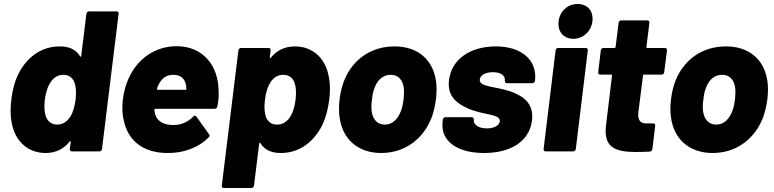

<svg xmlns="http://www.w3.org/2000/svg" viewBox="-20 -757 3871 960"><path d="M412 -688 386 -477C386 -473 383 -472 380 -476C362 -506 331 -525 279 -525C182 -525 111 -466 72 -387C52 -347 42 -305 37 -261C32 -221 31 -182 38 -145C55 -50 120 8 208 8C261 8 300 -14 328 -49C331 -53 334 -51 334 -47L329 -12C328 -5 333 0 340 0H477C484 0 489 -5 490 -12L573 -688C574 -695 570 -700 563 -700H425C419 -700 413 -695 412 -688ZM331 -173C315 -149 294 -134 267 -134C239 -134 220 -149 210 -172C202 -194 200 -224 204 -258C209 -294 218 -325 234 -347C249 -370 270 -383 297 -383C323 -383 341 -370 351 -348C360 -326 362 -295 358 -258C353 -224 345 -194 331 -173Z M1073 -304C1071 -432 993 -526 863 -526C757 -526 668 -464 624 -367C609 -335 599 -298 594 -258C589 -214 592 -176 602 -142C626 -49 701 8 818 8C895 9 971 -17 1023 -70C1029 -75 1030 -81 1025 -86L962 -174C958 -180 952 -180 946 -174C922 -149 889 -132 848 -132C799 -131 769 -151 758 -179C755 -188 753 -197 752 -207C751 -211 754 -213 757 -213H1053C1059 -213 1065 -217 1067 -225C1072 -252 1075 -279 1073 -304ZM846 -383C882 -383 904 -365 910 -332C911 -326 912 -320 912 -313C912 -310 910 -308 907 -308H768C766 -308 764 -310 765 -313C767 -321 769 -328 773 -334C788 -365 812 -383 846 -383Z M1624 -373C1608 -467 1542 -525 1455 -525C1401 -525 1362 -503 1334 -468C1331 -464 1328 -466 1329 -470L1333 -505C1334 -512 1330 -517 1323 -517H1185C1178 -517 1173 -512 1172 -505L1089 171C1088 178 1092 183 1099 183H1237C1244 183 1249 178 1250 171L1276 -40C1277 -44 1280 -45 1282 -41C1301 -11 1332 8 1384 8C1481 8 1552 -52 1591 -131C1610 -170 1620 -213 1626 -257C1631 -297 1632 -336 1624 -373ZM1429 -170C1413 -147 1392 -134 1365 -134C1339 -134 1321 -147 1311 -169C1302 -192 1300 -222 1305 -259C1309 -294 1318 -323 1332 -345C1347 -369 1369 -383 1396 -383C1424 -383 1443 -369 1452 -345C1460 -324 1462 -294 1458 -260C1454 -223 1444 -192 1429 -170Z M1886 8C2005 8 2099 -63 2140 -174C2149 -201 2156 -230 2160 -262C2164 -296 2164 -329 2159 -358C2142 -460 2068 -525 1953 -525C1836 -525 1745 -461 1702 -357C1690 -328 1682 -295 1678 -260C1674 -228 1674 -197 1678 -170C1692 -62 1769 8 1886 8ZM1904 -134C1865 -134 1843 -162 1838 -203C1836 -220 1837 -240 1840 -260C1842 -281 1846 -302 1853 -318C1867 -357 1895 -383 1933 -383C1972 -383 1993 -358 1999 -318C2001 -302 2000 -282 1998 -260C1995 -240 1992 -220 1985 -203C1970 -162 1943 -134 1904 -134Z M2400 8C2531 8 2627 -48 2640 -155C2650 -237 2600 -276 2532 -300C2456 -326 2374 -321 2379 -360C2382 -383 2410 -396 2445 -396C2485 -396 2508 -378 2504 -353C2504 -346 2508 -341 2515 -341H2642C2648 -341 2654 -346 2655 -353C2667 -455 2590 -525 2459 -525C2332 -525 2237 -461 2225 -356C2215 -276 2265 -240 2315 -217C2391 -180 2483 -190 2479 -150C2476 -129 2450 -115 2414 -115C2372 -115 2346 -134 2349 -159C2350 -166 2345 -171 2339 -171H2208C2201 -171 2195 -166 2194 -159L2193 -148C2182 -56 2260 8 2400 8Z M2847 -563C2895 -563 2936 -600 2942 -650C2948 -702 2918 -737 2868 -737C2819 -737 2779 -702 2773 -650C2767 -600 2797 -563 2847 -563ZM2708 0H2845C2852 0 2858 -5 2859 -12L2919 -505C2920 -512 2916 -517 2909 -517H2771C2764 -517 2759 -512 2758 -505L2698 -12C2697 -5 2701 0 2708 0Z M3301 -396 3315 -505C3316 -512 3311 -517 3305 -517H3216C3213 -517 3212 -519 3212 -522L3227 -643C3228 -650 3224 -655 3217 -655H3086C3079 -655 3074 -650 3073 -643L3058 -522C3058 -519 3055 -517 3052 -517H2997C2990 -517 2985 -512 2984 -505L2971 -396C2970 -389 2974 -384 2981 -384H3036C3039 -384 3041 -382 3040 -379L3010 -129C2997 -20 3056 3 3160 3C3182 3 3205 2 3229 1C3236 0 3241 -5 3242 -12L3256 -128C3257 -135 3253 -140 3246 -140H3210C3178 -140 3168 -161 3172 -197L3195 -379C3195 -382 3197 -384 3200 -384H3288C3295 -384 3301 -389 3301 -396Z M3543 8C3662 8 3756 -63 3797 -174C3806 -201 3813 -230 3817 -262C3821 -296 3821 -329 3816 -358C3799 -460 3725 -525 3610 -525C3493 -525 3402 -461 3359 -357C3347 -328 3339 -295 3335 -260C3331 -228 3331 -197 3335 -170C3349 -62 3426 8 3543 8ZM3561 -134C3522 -134 3500 -162 3495 -203C3493 -220 3494 -240 3497 -260C3499 -281 3503 -302 3510 -318C3524 -357 3552 -383 3590 -383C3629 -383 3650 -358 3656 -318C3658 -302 3657 -282 3655 -260C3652 -240 3649 -220 3642 -203C3627 -162 3600 -134 3561 -134Z"/></svg>

Font: Barlow ExtraBold
Style: Italic
Weight: 800
Italic angle: -7°
Designer: Jeremy Tribby
Foundry: Tribby Type
Version: Version 1.422;hotconv 1.0.109;makeotfexe 2.5.65596